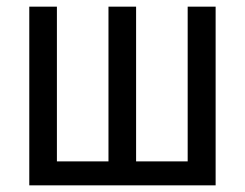

<svg xmlns="http://www.w3.org/2000/svg" viewBox="-20 -557 736 577"><path d="M628 -537V0H68V-537H151V-72H306V-537H389V-72H544V-537Z"/></svg>

Font: Noto Sans Display Condensed
Style: Regular
Weight: 400
Width: 3
Designer: Monotype Design Team
Foundry: Monotype Imaging Inc.
Version: Version 2.003